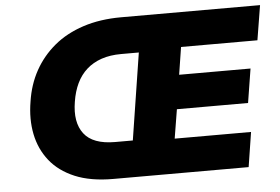

<svg xmlns="http://www.w3.org/2000/svg" viewBox="-50 -775 1231 844"><g transform="rotate(-5 565.5 -352.5)"><path d="M417 0Q317 0 248 -29Q179 -58 138.5 -109Q98 -160 84.5 -227Q71 -294 84 -371Q95 -445 128.5 -505.5Q162 -566 216 -611Q270 -656 345 -680.5Q420 -705 513 -705H1126L1101 -552H764L745 -431H1060L1036 -281H722L701 -153H1038L1014 0ZM439 -161H517L577 -544H499Q450 -544 412 -531Q374 -518 346.5 -493.5Q319 -469 302 -433.5Q285 -398 278 -353Q263 -263 302 -212Q341 -161 439 -161Z"/></g></svg>

Font: Nunito Sans 6pt Black
Style: Italic
Weight: 900
Italic angle: -9°
Version: Version 3.101;gftools[0.9.27]